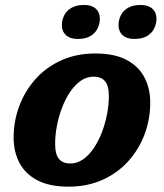

<svg xmlns="http://www.w3.org/2000/svg" viewBox="-20 -720 644 754"><path d="M354.5 -510Q429.5 -510 477 -484.8Q524.5 -459.5 547.2 -416Q570 -372.5 570 -317.5Q570 -252.5 548 -193.2Q526 -134 484.2 -87.5Q442.5 -41 383 -14Q323.5 13 249 13Q174.5 13 126.8 -12Q79 -37 56.2 -80.8Q33.5 -124.5 33.5 -179.5Q33.5 -244.5 55.8 -303.8Q78 -363 119.5 -409.5Q161 -456 220.5 -483Q280 -510 354.5 -510ZM256.5 -78Q283 -78 306.2 -94.2Q329.5 -110.5 348 -137.8Q366.5 -165 379.8 -199.5Q393 -234 400.2 -271Q407.5 -308 407.5 -343Q407.5 -383 392.5 -401Q377.5 -419 347.5 -419Q320.5 -419 297.2 -402.8Q274 -386.5 255.5 -359.2Q237 -332 223.8 -297.5Q210.5 -263 203.5 -226Q196.5 -189 196.5 -154Q196.5 -114 211.5 -96Q226.5 -78 256.5 -78ZM285 -567Q255.5 -567 239.2 -581.8Q223 -596.5 223 -621Q223 -641.5 232 -659.5Q241 -677.5 260.2 -689Q279.5 -700.5 310 -700.5Q340 -700.5 356 -686Q372 -671.5 372 -646.5Q372 -626.5 363.2 -608.2Q354.5 -590 335.2 -578.5Q316 -567 285 -567ZM507 -567Q478 -567 461.8 -581.8Q445.5 -596.5 445.5 -621Q445.5 -641.5 454.2 -659.5Q463 -677.5 482.2 -689Q501.5 -700.5 532.5 -700.5Q562 -700.5 578.2 -686Q594.5 -671.5 594.5 -646.5Q594.5 -626.5 585.5 -608.2Q576.5 -590 557.5 -578.5Q538.5 -567 507 -567Z"/></svg>

Font: Newsreader 9pt
Style: Bold Italic
Weight: 700
Italic angle: -17°
Designer: Hugues Gentile
Foundry: Production Type
Version: Version 1.003